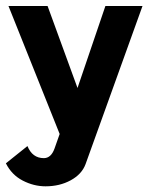

<svg xmlns="http://www.w3.org/2000/svg" viewBox="-20 -455 512 652"><path d="M134.8 177.7Q94.7 177.7 57.1 158.2Q19.5 138.7 0 99.6L73.2 41Q89.8 82 128.9 82Q153.3 82 165 49.8L182.6 0L8.8 -434.6H141.6L243.2 -156.2L337.9 -434.6H463.9L270.5 102.5Q257.8 136.7 220.2 157.2Q182.6 177.7 134.8 177.7Z"/></svg>

Font: Padauk Book
Style: Bold
Weight: 700
Designer: Debbi Hosken, Becca Hirsbrunner Spalinger
Foundry: SIL International
Version: Version 5.000